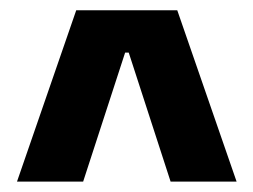

<svg xmlns="http://www.w3.org/2000/svg" viewBox="-20 -659 495 375"><path d="M128.9 -639H326.2L442.1 -304.3H313.2L231.4 -556.3H224.4L142.4 -304.3H13.2Z"/></svg>

Font: Anek Gujarati Medium
Style: Regular
Weight: 500
Designer: Mrunmayee Ghaisas (Gujarati), Yesha Goshar (Latin)
Foundry: Ek Type
Version: Version 1.003